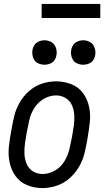

<svg xmlns="http://www.w3.org/2000/svg" viewBox="-20 -954 540 982"><path d="M207 -623Q191 -623 175.5 -630Q160 -637 152.5 -652.5Q145 -668 145 -685Q145 -702 152.5 -717.5Q160 -733 175.5 -740.5Q191 -748 207 -748Q224 -748 239.5 -740.5Q255 -733 262.5 -717.5Q270 -702 270 -685Q270 -668 262.5 -652.5Q255 -637 239.5 -630Q224 -623 207 -623ZM405 -623Q389 -623 373.5 -630Q358 -637 350.5 -652.5Q343 -668 343 -685Q343 -702 350.5 -717.5Q358 -733 373.5 -740.5Q389 -748 405 -748Q422 -748 437.5 -740.5Q453 -733 460.5 -717.5Q468 -702 468 -685Q468 -668 460.5 -652.5Q453 -637 437.5 -630Q422 -623 405 -623ZM197 8Q156 8 119 -7Q82 -22 59.5 -53.5Q37 -85 29 -124Q21 -163 25.5 -204.5Q30 -246 38 -288Q44 -323 52.5 -359Q61 -395 80 -428.5Q99 -462 128.5 -488Q158 -514 194 -526Q230 -538 268 -538Q308 -538 345.5 -523Q383 -508 405.5 -476.5Q428 -445 436 -406Q444 -367 439 -325.5Q434 -284 427 -242Q421 -207 412.5 -171Q404 -135 384.5 -101.5Q365 -68 335.5 -42Q306 -16 269.5 -4Q233 8 197 8ZM198 -64Q230 -64 260.5 -81.5Q291 -99 309 -128.5Q327 -158 334.5 -189.5Q342 -221 348 -252L349 -257L350 -266L352 -275L353 -284L357 -307Q361 -335 360 -362Q359 -389 349 -413.5Q339 -438 316.5 -452Q294 -466 267 -466Q234 -466 204 -448.5Q174 -431 155.5 -401.5Q137 -372 130 -340.5Q123 -309 117 -278Q112 -250 108 -222.5Q104 -195 105 -168Q106 -141 116 -116.5Q126 -92 148 -78Q170 -64 198 -64ZM193 -862V-934H493V-862Z"/></svg>

Font: Iosevka SS08
Style: Italic
Weight: 400
Italic angle: -10°
Monospace: yes
Designer: Belleve Invis
Foundry: Belleve Invis
Version: 2.1.0; ttfautohint (v1.8.2)